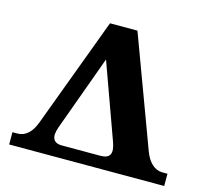

<svg xmlns="http://www.w3.org/2000/svg" viewBox="-101 -820 1029 939"><g transform="rotate(15 413.5 -350.0)"><path d="M690 -142 483 -700H344L136 -142C117 -91 87 -62 46 -62H21V0H806V-62H780C741 -62 709 -92 690 -142ZM232 -142 371 -524 509 -142C528 -89 516 -62 467 -62H271C226 -62 214 -91 232 -142Z"/></g></svg>

Font: LT Superior Serif ExtraBold
Style: Regular
Weight: 800
Designer: Daniel Lyons
Foundry: LyonsType
Version: Version 2.120;FEAKit 1.0